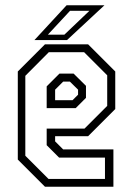

<svg xmlns="http://www.w3.org/2000/svg" viewBox="-20 -708 504 728"><path d="M314 -540 417 -437V-294.5L314 -191.5H189V-172L219.5 -141.5H410V0H150.5L47.5 -103V-437L150.5 -540ZM299 -510H165L76 -420.5V-117.5L164 -29.5H378V-110.5H204L157 -157.5V-220.5H300.5L386.5 -306.5V-422.5ZM259 -429 306 -382.5V-337L267 -298H157V-380.5L205.5 -429ZM245 -398.5H219.5L189 -368V-328H255L276 -349V-368ZM110.5 -556 232.5 -688H376L234 -556ZM161.5 -576.5H224L319 -667H245.5Z"/></svg>

Font: Tourney Condensed Light
Style: Regular
Weight: 300
Width: 3
Designer: Tyler Finck
Foundry: Etcetera Type Co
Version: Version 1.010; ttfautohint (v1.8.3)